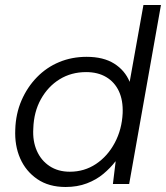

<svg xmlns="http://www.w3.org/2000/svg" viewBox="-20 -735 663 767"><path d="M242 12Q175 12 129 -19.5Q83 -51 60.5 -102.5Q38 -154 41 -218Q43 -281 66 -334Q89 -387 127.5 -426.5Q166 -466 216.5 -487Q267 -508 326 -508Q393 -508 436 -481Q479 -454 498 -408L553 -715H623L496 0H431L442 -90H441Q421 -64 393 -40.5Q365 -17 327 -2.5Q289 12 242 12ZM259 -49Q317 -49 363.5 -80Q410 -111 438.5 -164.5Q467 -218 470 -283Q472 -334 455 -370.5Q438 -407 404.5 -427Q371 -447 324 -447Q265 -447 218.5 -418.5Q172 -390 143.5 -339Q115 -288 113 -221Q110 -172 127 -133Q144 -94 178 -71.5Q212 -49 259 -49Z"/></svg>

Font: DM Sans 28pt Light
Style: Italic
Weight: 300
Italic angle: -10°
Version: Version 4.004;gftools[0.9.30]